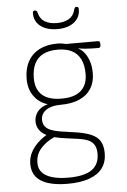

<svg xmlns="http://www.w3.org/2000/svg" viewBox="-61 -757 668 1012"><g transform="rotate(-5 273.0 -250.5)"><path d="M256 212Q194 212 152 198.5Q110 185 89 158.5Q68 132 68 92Q68 59 82 31.5Q96 4 118.5 -17.5Q141 -39 165 -53V-55Q143 -65 129 -85Q115 -105 115 -130Q115 -159 133 -182Q151 -205 187 -215Q141 -229 114.5 -266.5Q88 -304 88 -357Q88 -411 109 -449.5Q130 -488 169.5 -508.5Q209 -529 264 -529Q277 -529 288.5 -527.5Q300 -526 311 -523H479Q485 -523 488 -520Q491 -517 491 -509V-501Q491 -487 479 -487Q461 -487 443 -487.5Q425 -488 408 -489.5Q391 -491 375 -494L374 -492Q388 -487 402.5 -470Q417 -453 427.5 -425Q438 -397 438 -357Q438 -310 416.5 -276Q395 -242 354 -224Q313 -206 253 -206Q220 -206 197 -197Q174 -188 162 -172.5Q150 -157 150 -137Q150 -114 161.5 -100Q173 -86 193 -78.5Q213 -71 239.5 -66.5Q266 -62 297 -58Q362 -50 398 -35.5Q434 -21 449 4Q464 29 464 68Q464 114 441 146Q418 178 371.5 195Q325 212 256 212ZM263 180Q347 180 386.5 152Q426 124 426 68Q426 37 414.5 19.5Q403 2 382 -6.5Q361 -15 333 -19Q305 -23 273 -27Q241 -31 206 -39Q163 -20 134.5 12Q106 44 106 89Q106 119 123.5 139Q141 159 176 169.5Q211 180 263 180ZM263 -238Q309 -238 339 -251.5Q369 -265 384.5 -291.5Q400 -318 400 -357Q400 -404 384.5 -435Q369 -466 339 -481.5Q309 -497 263 -497Q218 -497 187.5 -481.5Q157 -466 141.5 -435Q126 -404 126 -357Q126 -299 160.5 -268.5Q195 -238 263 -238ZM273 -605Q236 -605 208.5 -616.5Q181 -628 166 -649Q151 -670 151 -698Q151 -706 153.5 -709.5Q156 -713 163 -713Q168 -713 171.5 -709.5Q175 -706 177 -697Q185 -666 210 -651.5Q235 -637 273 -637Q311 -637 336 -651.5Q361 -666 369 -697Q371 -706 374 -709.5Q377 -713 382 -713Q389 -713 391.5 -709.5Q394 -706 394 -698Q394 -670 379 -649Q364 -628 337 -616.5Q310 -605 273 -605Z"/></g></svg>

Font: Asap Thin
Style: Regular
Weight: 250
Designer: Pablo Cosgaya
Foundry: Omnibus-Type
Version: Version 3.001